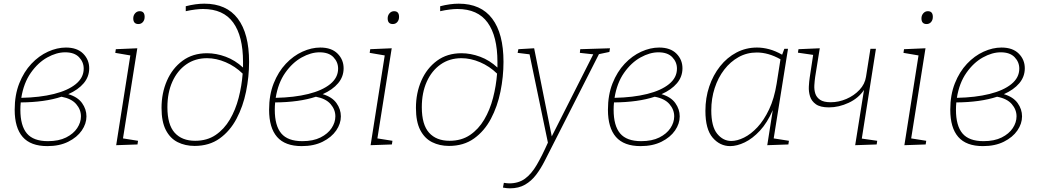

<svg xmlns="http://www.w3.org/2000/svg" viewBox="-20 -789 5673 1046"><path d="M238 7Q147 7 103.5 -43Q60 -93 60 -191Q60 -272 85 -335Q110 -398 151 -441.5Q192 -485 241.5 -507.5Q291 -530 339 -530Q400 -530 433 -497Q466 -464 466 -417Q466 -371 436 -335.5Q406 -300 352 -276Q403 -261 427 -227.5Q451 -194 451 -155Q451 -115 425.5 -78Q400 -41 352 -17Q304 7 238 7ZM335 -504Q288 -504 237.5 -476Q187 -448 148 -392.5Q109 -337 96 -256Q197 -258 273.5 -277Q350 -296 393 -331Q436 -366 436 -415Q436 -451 410.5 -477.5Q385 -504 335 -504ZM91 -191Q91 -104 126.5 -62Q162 -20 241 -20Q300 -20 340 -40Q380 -60 400.5 -91Q421 -122 421 -155Q421 -192 395 -222Q369 -252 315 -262Q224 -232 93 -231Q91 -211 91 -191Z M613 2 690 -487 608 -501 611 -521 728 -526 650 -35 732 -22 729 -2ZM734 -658Q706 -658 706 -689Q706 -705 716 -716.5Q726 -728 741 -728Q768 -728 768 -697Q768 -680 758.5 -669Q749 -658 734 -658Z M1040 6Q989 6 948 -14.5Q907 -35 883.5 -80.5Q860 -126 860 -201Q860 -282 889.5 -349.5Q919 -417 974.5 -458Q1030 -499 1108 -499Q1158 -499 1209.5 -480Q1261 -461 1304 -421Q1304 -436 1304 -452Q1304 -592 1250.5 -666Q1197 -740 1086 -740Q1067 -740 1043 -737Q1019 -734 992 -728V-755Q1019 -762 1044.5 -765.5Q1070 -769 1093 -769Q1214 -769 1275.5 -687.5Q1337 -606 1337 -452Q1337 -371 1320.5 -290Q1304 -209 1268.5 -142Q1233 -75 1176.5 -34.5Q1120 6 1040 6ZM892 -205Q892 -110 931.5 -66Q971 -22 1043 -22Q1108 -22 1154.5 -53.5Q1201 -85 1232 -137.5Q1263 -190 1280 -255.5Q1297 -321 1302 -388Q1261 -428 1209.5 -450Q1158 -472 1108 -472Q1043 -472 994.5 -438Q946 -404 919 -344Q892 -284 892 -205Z M1624 7Q1533 7 1489.5 -43Q1446 -93 1446 -191Q1446 -272 1471 -335Q1496 -398 1537 -441.5Q1578 -485 1627.5 -507.5Q1677 -530 1725 -530Q1786 -530 1819 -497Q1852 -464 1852 -417Q1852 -371 1822 -335.5Q1792 -300 1738 -276Q1789 -261 1813 -227.5Q1837 -194 1837 -155Q1837 -115 1811.5 -78Q1786 -41 1738 -17Q1690 7 1624 7ZM1721 -504Q1674 -504 1623.5 -476Q1573 -448 1534 -392.5Q1495 -337 1482 -256Q1583 -258 1659.5 -277Q1736 -296 1779 -331Q1822 -366 1822 -415Q1822 -451 1796.5 -477.5Q1771 -504 1721 -504ZM1477 -191Q1477 -104 1512.5 -62Q1548 -20 1627 -20Q1686 -20 1726 -40Q1766 -60 1786.5 -91Q1807 -122 1807 -155Q1807 -192 1781 -222Q1755 -252 1701 -262Q1610 -232 1479 -231Q1477 -211 1477 -191Z M1999 2 2076 -487 1994 -501 1997 -521 2114 -526 2036 -35 2118 -22 2115 -2ZM2120 -658Q2092 -658 2092 -689Q2092 -705 2102 -716.5Q2112 -728 2127 -728Q2154 -728 2154 -697Q2154 -680 2144.5 -669Q2135 -658 2120 -658Z M2426 6Q2375 6 2334 -14.5Q2293 -35 2269.5 -80.5Q2246 -126 2246 -201Q2246 -282 2275.5 -349.5Q2305 -417 2360.5 -458Q2416 -499 2494 -499Q2544 -499 2595.5 -480Q2647 -461 2690 -421Q2690 -436 2690 -452Q2690 -592 2636.5 -666Q2583 -740 2472 -740Q2453 -740 2429 -737Q2405 -734 2378 -728V-755Q2405 -762 2430.5 -765.5Q2456 -769 2479 -769Q2600 -769 2661.5 -687.5Q2723 -606 2723 -452Q2723 -371 2706.5 -290Q2690 -209 2654.5 -142Q2619 -75 2562.5 -34.5Q2506 6 2426 6ZM2278 -205Q2278 -110 2317.5 -66Q2357 -22 2429 -22Q2494 -22 2540.5 -53.5Q2587 -85 2618 -137.5Q2649 -190 2666 -255.5Q2683 -321 2688 -388Q2647 -428 2595.5 -450Q2544 -472 2494 -472Q2429 -472 2380.5 -438Q2332 -404 2305 -344Q2278 -284 2278 -205Z M2720 233 2725 207Q2732 208 2739.5 209Q2747 210 2754 210Q2805 210 2840 184.5Q2875 159 2904 109.5Q2933 60 2965 -12L2865 -493L2800 -501L2804 -521L2890 -526L2986 -46L3212 -493L3139 -501L3141 -521L3303 -526L3300 -506L3243 -494L2990 4Q2968 47 2947 88.5Q2926 130 2900.5 163.5Q2875 197 2840.5 217Q2806 237 2758 237Q2741 237 2720 233Z M3470 7Q3379 7 3335.5 -43Q3292 -93 3292 -191Q3292 -272 3317 -335Q3342 -398 3383 -441.5Q3424 -485 3473.5 -507.5Q3523 -530 3571 -530Q3632 -530 3665 -497Q3698 -464 3698 -417Q3698 -371 3668 -335.5Q3638 -300 3584 -276Q3635 -261 3659 -227.5Q3683 -194 3683 -155Q3683 -115 3657.5 -78Q3632 -41 3584 -17Q3536 7 3470 7ZM3567 -504Q3520 -504 3469.5 -476Q3419 -448 3380 -392.5Q3341 -337 3328 -256Q3429 -258 3505.5 -277Q3582 -296 3625 -331Q3668 -366 3668 -415Q3668 -451 3642.5 -477.5Q3617 -504 3567 -504ZM3323 -191Q3323 -104 3358.5 -62Q3394 -20 3473 -20Q3532 -20 3572 -40Q3612 -60 3632.5 -91Q3653 -122 3653 -155Q3653 -192 3627 -222Q3601 -252 3547 -262Q3456 -232 3325 -231Q3323 -211 3323 -191Z M3958 7Q3902 7 3862.5 -39Q3823 -85 3823 -185Q3823 -256 3844 -318Q3865 -380 3903 -428Q3941 -476 3992.5 -503Q4044 -530 4104 -530Q4136 -530 4170 -521Q4204 -512 4241 -491L4253 -523H4273L4195 -35L4278 -22L4275 -2L4160 2L4190 -189Q4160 -120 4120 -77Q4080 -34 4037.5 -13.5Q3995 7 3958 7ZM3964 -21Q3996 -21 4033.5 -39.5Q4071 -58 4106.5 -96Q4142 -134 4170 -193Q4198 -252 4211 -333L4232 -466Q4198 -485 4166 -494Q4134 -503 4103 -503Q4049 -503 4004 -478Q3959 -453 3925.5 -409.5Q3892 -366 3873.5 -309Q3855 -252 3855 -188Q3855 -100 3887 -60.5Q3919 -21 3964 -21Z M4639 2 4687 -299Q4657 -254 4603.5 -229Q4550 -204 4496 -204Q4449 -204 4425 -221Q4401 -238 4393 -264Q4385 -290 4386.5 -317.5Q4388 -345 4391 -365L4410 -490L4327 -502L4330 -521L4446 -526L4421 -370Q4418 -349 4416.5 -325Q4415 -301 4421.5 -280Q4428 -259 4447.5 -245.5Q4467 -232 4506 -232Q4549 -232 4591 -250Q4633 -268 4662.5 -299.5Q4692 -331 4698 -371L4722 -523H4752L4675 -34L4759 -22L4756 -2Z M4907 2 4984 -487 4902 -501 4905 -521 5022 -526 4944 -35 5026 -22 5023 -2ZM5028 -658Q5000 -658 5000 -689Q5000 -705 5010 -716.5Q5020 -728 5035 -728Q5062 -728 5062 -697Q5062 -680 5052.5 -669Q5043 -658 5028 -658Z M5335 7Q5244 7 5200.5 -43Q5157 -93 5157 -191Q5157 -272 5182 -335Q5207 -398 5248 -441.5Q5289 -485 5338.5 -507.5Q5388 -530 5436 -530Q5497 -530 5530 -497Q5563 -464 5563 -417Q5563 -371 5533 -335.5Q5503 -300 5449 -276Q5500 -261 5524 -227.5Q5548 -194 5548 -155Q5548 -115 5522.5 -78Q5497 -41 5449 -17Q5401 7 5335 7ZM5432 -504Q5385 -504 5334.5 -476Q5284 -448 5245 -392.5Q5206 -337 5193 -256Q5294 -258 5370.5 -277Q5447 -296 5490 -331Q5533 -366 5533 -415Q5533 -451 5507.5 -477.5Q5482 -504 5432 -504ZM5188 -191Q5188 -104 5223.5 -62Q5259 -20 5338 -20Q5397 -20 5437 -40Q5477 -60 5497.5 -91Q5518 -122 5518 -155Q5518 -192 5492 -222Q5466 -252 5412 -262Q5321 -232 5190 -231Q5188 -211 5188 -191Z"/></svg>

Font: Bitter ExtraLight
Style: Italic
Weight: 200
Italic angle: -9°
Designer: Sol Matas, and Bitter project Authors
Foundry: Sol Matas
Version: Version 2.001